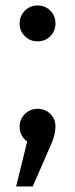

<svg xmlns="http://www.w3.org/2000/svg" viewBox="-20 -510 272 693"><path d="M115.2 -490.2Q143.6 -490.2 161.9 -471.4Q180.2 -452.6 180.2 -425.8Q180.2 -398.4 161.9 -379.6Q143.6 -360.8 115.2 -360.8Q88.4 -360.8 69.6 -379.6Q50.8 -398.4 50.8 -425.8Q50.8 -452.1 69.6 -471.2Q88.4 -490.2 115.2 -490.2ZM115.2 -117.2Q143.6 -117.2 161.9 -98.6Q180.2 -80.1 180.2 -53.2Q180.2 -23.4 163.1 14.2L98.1 163.1H38.1L78.1 1Q50.8 -19.5 50.8 -53.2Q50.8 -79.6 69.6 -98.4Q88.4 -117.2 115.2 -117.2Z"/></svg>

Font: Fira Sans Book
Style: Regular
Weight: 350
Designer: Carrois Corporate & Edenspiekermann AG
Foundry: Carrois Corporate GbR & Edenspiekermann AG
Version: Version 4.203;PS 004.203;hotconv 1.0.88;makeotf.lib2.5.64775